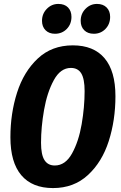

<svg xmlns="http://www.w3.org/2000/svg" viewBox="-20 -941 618 978"><path d="M568 -451Q568 -329 534 -222.5Q500 -116 428 -49.5Q356 17 250 17Q144 17 88.5 -48.5Q33 -114 33 -242Q33 -363 67 -469.5Q101 -576 172.5 -643Q244 -710 351 -710Q457 -710 512.5 -644.5Q568 -579 568 -451ZM189 -214Q189 -153 206.5 -125.5Q224 -98 259 -98Q313 -98 347 -159.5Q381 -221 396 -308.5Q411 -396 411 -477Q411 -539 394 -567Q377 -595 341 -595Q288 -595 254 -532.5Q220 -470 204.5 -381.5Q189 -293 189 -214ZM194 -835Q194 -871 218.5 -896Q243 -921 277 -921Q309 -921 326.5 -903Q344 -885 344 -855Q344 -818 320 -793.5Q296 -769 260 -769Q230 -769 212 -787Q194 -805 194 -835ZM391 -835Q391 -871 415.5 -896Q440 -921 474 -921Q505 -921 523 -903Q541 -885 541 -855Q541 -818 517 -793.5Q493 -769 458 -769Q427 -769 409 -787Q391 -805 391 -835Z"/></svg>

Font: Fira Sans Extra Condensed
Style: Bold Italic
Weight: 700
Width: 3
Italic angle: -8°
Designer: Carrois Corporate & Edenspiekermann AG
Foundry: Carrois Corporate GbR & Edenspiekermann AG
Version: Version 4.203